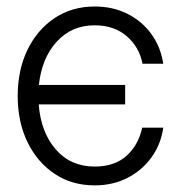

<svg xmlns="http://www.w3.org/2000/svg" viewBox="-20 -556 552 588"><path d="M270 11.7Q200.2 11.7 147.2 -23.7Q94.2 -59.1 64.2 -120.8Q34.2 -182.6 34.2 -261.7Q34.2 -341.3 64 -403.1Q93.8 -464.8 147 -500.5Q200.2 -536.1 270 -536.1Q325.7 -536.1 370.4 -513.7Q415 -491.2 443.6 -451.7Q472.2 -412.1 480 -360.8H416.5Q406.7 -411.6 368.2 -445.1Q329.6 -478.5 270 -478.5Q199.2 -478.5 153.6 -428.2Q107.9 -377.9 99.1 -295.9H363.3V-236.3H98.6Q105 -151.4 150.6 -98.6Q196.3 -45.9 270 -45.9Q330.6 -45.9 367.2 -78.6Q403.8 -111.3 415.5 -165H480Q472.7 -113.8 443.8 -74Q415 -34.2 370.4 -11.2Q325.7 11.7 270 11.7Z"/></svg>

Font: Inter Display Light
Style: Regular
Weight: 300
Designer: Rasmus Andersson
Foundry: rsms
Version: Version 4.000;git-a52131595